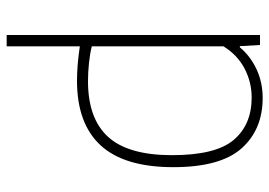

<svg xmlns="http://www.w3.org/2000/svg" viewBox="-136 -452 808 576"><g transform="rotate(90 268.0 -164.0)"><path d="M85 -540H115L118.5 -479.5H122Q148 -511 187.5 -529.5Q227 -548 274 -548Q368.5 -548 425 -484.8Q481.5 -421.5 481.5 -280Q481.5 -133 416.2 -62Q351 9 222 9Q175.5 9 119 0.5V220H85ZM445.5 -276Q445.5 -407 399.8 -461Q354 -515 272.5 -515Q227 -515 186.2 -494Q145.5 -473 119 -430.5V-35.5Q140 -30 168.2 -27Q196.5 -24 223.5 -24Q335.5 -24 390.5 -84.2Q445.5 -144.5 445.5 -276Z"/></g></svg>

Font: Encode Sans Thin
Style: Regular
Weight: 250
Designer: Multiple Designers
Foundry: Impallari Type
Version: Version 2.000